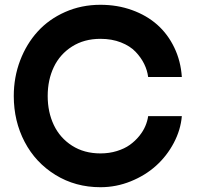

<svg xmlns="http://www.w3.org/2000/svg" viewBox="-20 -780 855 810"><path d="M403.8 9.8Q298.3 9.8 214.1 -42Q129.9 -93.8 84 -181.4Q38.1 -269 38.1 -375Q38.1 -454.1 64.9 -524.7Q91.8 -595.2 139.2 -647.2Q186.5 -699.2 255.1 -729.5Q323.7 -759.8 403.8 -759.8Q475.1 -759.8 536.9 -737.5Q598.6 -715.3 643.3 -675.8Q688 -636.2 715.3 -579.3Q742.7 -522.5 747.1 -455.1H605Q601.6 -482.9 588.4 -510Q575.2 -537.1 552 -561.5Q528.8 -585.9 490.2 -601.1Q451.7 -616.2 403.8 -616.2Q335 -616.2 283.9 -583.7Q232.9 -551.3 207 -497.1Q181.2 -442.9 181.2 -375Q181.2 -307.1 207 -252.7Q232.9 -198.2 283.9 -165.5Q335 -132.8 403.8 -132.8Q440.9 -132.8 473.1 -142.8Q505.4 -152.8 527.8 -168.9Q550.3 -185.1 567.1 -205.8Q584 -226.6 593 -247.8Q602.1 -269 605 -290H747.1Q742.2 -231.9 713.1 -177Q684.1 -122.1 638.7 -81.1Q593.3 -40 531.7 -15.1Q470.2 9.8 403.8 9.8Z"/></svg>

Font: Oakes Grotesk Bold
Style: Regular
Weight: 700
Designer: Samuel Oakes
Foundry: Samuel Oakes
Version: Version 1.000;PS 001.000;hotconv 1.0.88;makeotf.lib2.5.64775